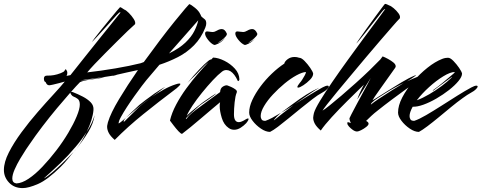

<svg xmlns="http://www.w3.org/2000/svg" viewBox="-147 -669 2468 984"><path d="M-31 295Q-74 295 -100.5 267Q-127 239 -127 202Q-127 162 -101.5 112Q-76 62 -36.5 8.5Q3 -45 46.5 -95Q90 -145 127.5 -185.5Q165 -226 185 -251Q175 -248 158 -243.5Q141 -239 125.5 -235.5Q110 -232 105 -232Q98 -232 93.5 -237Q89 -242 87 -248Q80 -252 80 -254Q79 -258 78.5 -261Q78 -264 78 -266Q78 -282 95 -281.5Q112 -281 129 -284Q146 -287 164 -294Q182 -301 184 -307Q188 -314 189 -314Q192 -314 196 -305Q198 -302 198 -295Q198 -287 194 -280Q199 -281 204 -282Q209 -283 214 -284Q250 -329 289 -378.5Q328 -428 364.5 -473Q401 -518 429 -553Q457 -588 470 -604Q470 -604 470 -605Q470 -606 468 -606Q464 -606 452 -593Q423 -561 393.5 -528Q364 -495 344 -474Q324 -453 324 -454Q324 -455 338 -473.5Q352 -492 373 -518Q394 -544 415.5 -570Q437 -596 452 -614Q467 -632 468 -632Q471 -633 478.5 -627.5Q486 -622 490 -620Q499 -617 513.5 -602.5Q528 -588 538.5 -571.5Q549 -555 545 -545Q531 -533 506.5 -509.5Q482 -486 452.5 -456.5Q423 -427 393 -397Q363 -367 338.5 -341Q314 -315 300 -298Q371 -306 444.5 -318.5Q518 -331 574 -345L590 -351Q632 -409 672.5 -462.5Q713 -516 747 -558Q781 -600 801.5 -624Q822 -648 823 -648Q833 -645 853 -628.5Q873 -612 880 -595Q882 -593 882 -591Q883 -585 889.5 -580.5Q896 -576 903 -569.5Q910 -563 910 -549Q910 -545 909 -539.5Q908 -534 905 -527Q884 -474 847.5 -437Q811 -400 765 -376.5Q719 -353 670 -337L603 -258Q596 -250 579.5 -228Q563 -206 542.5 -177.5Q522 -149 503.5 -120.5Q485 -92 472.5 -69Q460 -46 461 -36Q467 -39 476.5 -47Q486 -55 499 -66Q497 -63 495 -61.5Q493 -60 492 -58Q486 -51 487 -47Q488 -43 491 -47Q502 -58 520 -75.5Q538 -93 560 -115Q570 -125 589.5 -140.5Q609 -156 631 -172Q591 -144 557.5 -115.5Q524 -87 499 -66Q510 -77 528 -94.5Q546 -112 567 -131Q578 -140 599.5 -156.5Q621 -173 644 -189Q667 -205 679 -212Q690 -218 696.5 -222Q703 -226 695 -220Q671 -201 631 -172Q660 -192 691.5 -209.5Q723 -227 754 -237Q766 -241 772 -241Q783 -241 771.5 -229Q760 -217 743 -205Q667 -148 587 -83.5Q507 -19 441 48Q419 29 410.5 12.5Q402 -4 402 -19Q402 -25 403.5 -30.5Q405 -36 406 -42Q420 -89 463 -160.5Q506 -232 560 -310Q530 -303 502.5 -297.5Q475 -292 452 -286L447 -284L435 -281H430Q412 -278 385 -274Q358 -270 330.5 -266.5Q303 -263 284 -260Q265 -257 265 -257Q275 -257 298.5 -260Q322 -263 348 -267.5Q374 -272 390 -274Q376 -269 352.5 -266Q329 -263 305 -259.5Q281 -256 263 -248Q254 -239 242.5 -226.5Q231 -214 217 -198Q219 -199 226 -197Q252 -187 277 -174Q302 -161 318 -144.5Q334 -128 332 -105Q328 -56 297 7Q311 -14 321.5 -36Q332 -58 338 -79Q332 -36 305 8Q278 52 244 94Q261 72 274 50Q287 28 297 7Q270 50 241 83Q212 116 202 127Q184 146 162.5 167Q141 188 121 206Q101 224 89 235Q77 246 79 245Q95 237 120.5 215Q146 193 170 170Q184 156 200 140.5Q216 125 231 109Q215 128 199 147.5Q183 167 164 186Q96 253 47.5 274Q-1 295 -31 295ZM719 -395Q772 -421 803 -450.5Q834 -480 849 -510Q864 -540 869 -565Q847 -540 806.5 -494Q766 -448 719 -395ZM-63 271Q-35 270 -0.5 247Q34 224 70.5 185.5Q107 147 141.5 102Q176 57 203 11.5Q230 -34 246 -72.5Q262 -111 262 -133Q262 -154 251.5 -162Q241 -170 230 -174Q224 -176 218.5 -183.5Q213 -191 214 -195Q183 -160 145 -114.5Q107 -69 70 -20.5Q33 28 4 71Q0 76 -13.5 96.5Q-27 117 -43.5 144.5Q-60 172 -72 199.5Q-84 227 -84 246Q-84 268 -63 271ZM231 109 244 94Q241 98 238 101.5Q235 105 231 109Z M786 17Q780 17 767.5 3.5Q755 -10 742.5 -26.5Q730 -43 724 -51Q733 -90 755.5 -132.5Q778 -175 808 -216Q838 -257 868.5 -292Q899 -327 922 -351Q905 -338 886 -317.5Q867 -297 860 -290Q848 -278 836 -266.5Q824 -255 814 -244Q844 -281 873.5 -312Q903 -343 916 -353Q919 -356 924.5 -360Q930 -364 937 -365L945 -374Q972 -373 1003 -357.5Q1034 -342 1056.5 -317.5Q1079 -293 1080 -262Q1080 -258 1076 -254.5Q1072 -251 1070 -258Q1063 -273 1054 -285Q1045 -297 1034 -304Q1024 -310 1013 -310Q1001 -310 991 -302Q971 -287 943.5 -257.5Q916 -228 888.5 -194Q861 -160 839.5 -128Q818 -96 810 -75Q816 -82 831 -95Q846 -108 863 -121.5Q880 -135 892 -144Q896 -147 909 -156Q922 -165 936.5 -175Q951 -185 960 -190Q960 -188 948.5 -179Q937 -170 921 -159Q905 -148 891.5 -139Q878 -130 875 -127Q864 -117 849.5 -104Q835 -91 823 -80Q811 -69 807 -64Q805 -60 806 -59Q807 -58 810 -62Q819 -75 837 -90Q855 -105 876.5 -120.5Q898 -136 915 -149Q935 -164 951.5 -175.5Q968 -187 981 -197Q982 -218 996.5 -226Q1011 -234 1019 -231Q1025 -229 1037.5 -223.5Q1050 -218 1060 -210.5Q1070 -203 1066 -194Q1059 -178 1055.5 -144.5Q1052 -111 1052 -83Q1052 -43 1077 -43Q1090 -43 1112 -57Q1120 -62 1124 -62Q1127 -62 1127 -59Q1127 -55 1122 -47.5Q1117 -40 1115 -38Q1103 -25 1086.5 -14.5Q1070 -4 1053 -4Q1046 -4 1039 -6Q1032 -8 1025 -13Q1000 -30 989.5 -65Q979 -100 979 -125Q979 -131 979.5 -136Q980 -141 981 -145Q970 -136 944.5 -114.5Q919 -93 888 -66.5Q857 -40 829 -17Q801 6 786 17ZM1106 -439Q1091 -445 1075 -464.5Q1059 -484 1059 -497Q1059 -508 1070 -508Q1075 -508 1083 -506.5Q1091 -505 1099 -505Q1109 -505 1121.5 -512.5Q1134 -520 1146 -520Q1161 -520 1171 -498Q1174 -492 1165 -482Q1156 -472 1144.5 -463Q1133 -454 1125 -449Q1130 -450 1141.5 -457Q1153 -464 1161 -473Q1146 -455 1128.5 -446Q1111 -437 1106 -439ZM950 -439Q935 -445 919.5 -464.5Q904 -484 904 -497Q904 -508 915 -508Q920 -508 927.5 -506.5Q935 -505 943 -505Q953 -505 965.5 -512.5Q978 -520 990 -520Q1005 -520 1015 -498Q1018 -492 1009.5 -482Q1001 -472 989 -463Q977 -454 969 -449Q975 -450 987 -458Q999 -466 1008 -475Q992 -456 973.5 -446.5Q955 -437 950 -439Z M1237 7Q1215 7 1190 -10Q1165 -27 1147.5 -50Q1130 -73 1130 -92Q1130 -122 1146 -156.5Q1162 -191 1188 -226Q1214 -261 1246 -291.5Q1278 -322 1310 -343Q1312 -354 1327 -365.5Q1342 -377 1363 -377Q1375 -377 1386 -373Q1398 -373 1414 -356.5Q1430 -340 1443 -321Q1456 -302 1458 -292Q1458 -277 1442 -260.5Q1426 -244 1407.5 -232Q1389 -220 1381 -220Q1377 -220 1377 -223Q1377 -229 1390 -245Q1395 -250 1402 -261Q1409 -272 1415 -283Q1421 -294 1421 -300Q1402 -299 1372.5 -283Q1343 -267 1311.5 -241Q1280 -215 1252 -185Q1224 -155 1206.5 -125.5Q1189 -96 1189 -74Q1189 -64 1194 -56.5Q1199 -49 1214 -50Q1229 -55 1249.5 -66Q1270 -77 1293 -91L1273 -73Q1270 -70 1262 -60.5Q1254 -51 1258 -53Q1278 -70 1303.5 -89.5Q1329 -109 1357 -130Q1341 -120 1324.5 -109.5Q1308 -99 1293 -91L1348 -132Q1388 -162 1423 -184Q1458 -206 1490 -220Q1462 -203 1429.5 -180.5Q1397 -158 1364 -135Q1402 -159 1439.5 -182Q1477 -205 1506 -221Q1523 -230 1531 -230Q1538 -230 1538 -225Q1538 -221 1529.5 -212Q1521 -203 1504 -194Q1483 -183 1455 -161.5Q1427 -140 1395 -114Q1363 -88 1332.5 -63Q1302 -38 1277 -19Q1265 -10 1255 -3.5Q1245 3 1237 7Z M1683 5Q1673 5 1661.5 -3Q1650 -11 1641.5 -20.5Q1633 -30 1633 -37Q1633 -43 1636 -43Q1638 -43 1642 -41.5Q1646 -40 1651 -38Q1648 -45 1646 -51Q1644 -57 1644 -63Q1644 -64 1654 -83.5Q1664 -103 1679 -131Q1694 -159 1710 -188.5Q1726 -218 1738 -240Q1750 -262 1753 -269L1751 -266Q1746 -258 1735 -240.5Q1724 -223 1712 -204Q1700 -185 1692 -172Q1684 -159 1684 -160Q1689 -175 1697 -193Q1705 -211 1718 -235Q1679 -197 1634.5 -153Q1590 -109 1553 -68.5Q1516 -28 1497 0Q1475 -19 1466.5 -35Q1458 -51 1458 -66Q1458 -72 1459.5 -78Q1461 -84 1462 -90Q1468 -111 1493.5 -153Q1519 -195 1556 -249Q1593 -303 1635 -361Q1677 -419 1716 -472Q1755 -525 1785 -565Q1815 -605 1827 -622Q1827 -622 1827 -622.5Q1827 -623 1826 -623Q1825 -623 1821 -620Q1817 -617 1809 -607Q1787 -579 1764 -550Q1741 -521 1722 -497Q1703 -473 1691 -459Q1679 -445 1679 -446Q1679 -447 1693.5 -468Q1708 -489 1729.5 -519Q1751 -549 1773 -579Q1795 -609 1810 -629Q1825 -649 1826 -649H1827Q1831 -649 1837.5 -646Q1844 -643 1848 -641Q1856 -639 1870.5 -627Q1885 -615 1895.5 -600.5Q1906 -586 1902 -575Q1890 -563 1864 -533Q1838 -503 1802.5 -462Q1767 -421 1728 -374.5Q1689 -328 1651 -282.5Q1613 -237 1581 -198.5Q1549 -160 1529 -134Q1509 -108 1506 -102Q1515 -107 1541.5 -128Q1568 -149 1603.5 -179.5Q1639 -210 1677 -244Q1715 -278 1748 -310Q1781 -342 1802 -364L1814 -380Q1827 -375 1842.5 -366.5Q1858 -358 1869.5 -348.5Q1881 -339 1881 -329Q1881 -326 1878 -321Q1829 -252 1798 -208.5Q1767 -165 1762 -155Q1774 -161 1796 -175.5Q1818 -190 1846 -207Q1878 -227 1912.5 -248Q1947 -269 1981 -283Q1989 -286 1981.5 -280Q1974 -274 1961 -265.5Q1948 -257 1939 -252Q1955 -260 1966.5 -264.5Q1978 -269 1997 -277Q2006 -281 2012 -281Q2019 -281 2014 -274Q2009 -267 1998.5 -257.5Q1988 -248 1978 -242Q1966 -235 1934 -212Q1902 -189 1862.5 -159.5Q1823 -130 1788 -102Q1771 -89 1756 -75Q1741 -61 1729 -49Q1733 -48 1737.5 -44Q1742 -40 1742 -35Q1742 -28 1730 -18.5Q1718 -9 1704 -2Q1690 5 1683 5ZM1755 -134Q1768 -145 1797.5 -164.5Q1827 -184 1861.5 -206Q1896 -228 1922 -243Q1900 -233 1874 -218.5Q1848 -204 1831 -193Q1806 -177 1789 -166.5Q1772 -156 1761 -145Q1758 -143 1755 -137.5Q1752 -132 1755 -134Z M2000 7Q1978 7 1953 -10Q1928 -27 1910.5 -50Q1893 -73 1893 -92Q1893 -128 1914.5 -169.5Q1936 -211 1970.5 -251Q2005 -291 2044 -322Q2083 -353 2119 -367Q2129 -371 2137 -372Q2145 -373 2149 -373Q2161 -373 2177 -356.5Q2193 -340 2206 -321Q2219 -302 2221 -292Q2221 -276 2202.5 -253.5Q2184 -231 2154 -207.5Q2124 -184 2089.5 -164Q2055 -144 2023 -132.5Q1991 -121 1968 -122Q1952 -93 1952 -74Q1952 -64 1957 -56.5Q1962 -49 1977 -50Q2001 -58 2037 -79Q2073 -100 2114.5 -126.5Q2156 -153 2196.5 -178.5Q2237 -204 2269 -221Q2286 -230 2294 -230Q2301 -230 2301 -225Q2301 -221 2292.5 -212Q2284 -203 2267 -194Q2258 -189 2247 -182Q2236 -175 2224 -166Q2196 -146 2164.5 -120Q2133 -94 2101.5 -68Q2070 -42 2043.5 -22Q2017 -2 2000 7ZM1989 -155Q2019 -166 2053 -186Q2087 -206 2117 -228.5Q2147 -251 2165 -269L2170 -274Q2170 -276 2158 -267L2074 -205Q2073 -204 2071 -204Q2070 -204 2072 -206.5Q2074 -209 2079 -212Q2099 -226 2120 -243.5Q2141 -261 2160 -277Q2184 -296 2184 -300Q2161 -300 2125 -278Q2089 -256 2052.5 -223Q2016 -190 1989 -155Z"/></svg>

Font: Smooch
Style: Regular
Weight: 400
Designer: Robert E. Leuschke
Foundry: Robert E. Leuschke
Version: Version 1.010; ttfautohint (v1.8.3)